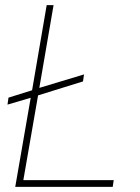

<svg xmlns="http://www.w3.org/2000/svg" viewBox="-20 -731 547 751"><path d="M133.8 -387.2 308.6 -439.9 304.7 -412.6 128.9 -357.9 71.3 -26.4H424.8L420.9 0H39.6L100.1 -348.6L9.3 -321.8L13.2 -349.1L105.5 -377.9L162.6 -710.9H189.5Z"/></svg>

Font: Roboto Thin
Style: Italic
Weight: 250
Italic angle: -12°
Designer: Google
Version: Version 2.134; 2016